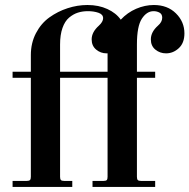

<svg xmlns="http://www.w3.org/2000/svg" viewBox="-20 -740 750 760"><path d="M594.2 -456.1V-432.1H522V-40Q522 -30.8 525.4 -27.3Q528.8 -23.9 538.1 -23.9H594.2V0H346.2V-23.9H390.1Q399.4 -23.9 402.6 -27.3Q405.8 -30.8 405.8 -40V-432.1H217.8V-40Q217.8 -30.8 221.2 -27.3Q224.6 -23.9 233.9 -23.9H266.1V0H29.8V-23.9H85.9Q95.2 -23.9 98.6 -27.3Q102.1 -30.8 102.1 -40V-432.1H29.8V-456.1H102.1V-522Q102.1 -569.8 122.3 -608.6Q142.6 -647.5 175.5 -671.1Q208.5 -694.8 247.6 -707.5Q286.6 -720.2 326.2 -720.2Q370.6 -720.2 405 -704.3Q439.5 -688.5 458 -662.1Q484.4 -690.4 519 -705.3Q553.7 -720.2 588.9 -720.2Q643.1 -720.2 676.5 -687Q710 -653.8 710 -607.9Q710 -569.8 687.7 -549.3Q665.5 -528.8 637.2 -528.8Q613.3 -528.8 595.2 -543.5Q577.1 -558.1 577.1 -584Q577.1 -613.3 605 -638.2Q622.1 -652.8 622.1 -669.9Q622.1 -684.1 611.6 -689.9Q601.1 -695.8 587.9 -695.8Q561 -695.8 541.5 -666Q522 -636.2 522 -564V-456.1ZM405.8 -456.1V-522V-528.8H401.9Q378.4 -528.8 360.6 -543.7Q342.8 -558.6 342.8 -584Q342.8 -612.8 371.1 -638.2Q388.2 -653.8 388.2 -668Q388.2 -683.1 369.6 -689.5Q351.1 -695.8 328.1 -695.8Q306.2 -695.8 288.1 -689.9Q270 -684.1 253.4 -670.2Q236.8 -656.2 227.3 -629.2Q217.8 -602.1 217.8 -564V-456.1Z"/></svg>

Font: Flanker Steampunk
Style: Bold
Weight: 700
Designer: Alexey Kryukov, Leonardo Di Lena
Foundry: Alexey Kryukov, Leonardo Di Lena
Version: 1.210